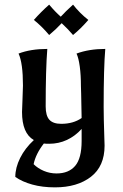

<svg xmlns="http://www.w3.org/2000/svg" viewBox="-20 -628 531 828"><path d="M46 135Q46 95 67 53Q88 11 126 -24Q75 -53 75 -145L77 -199L79 -259Q79 -356 60 -397Q112 -417 184 -417Q177 -330 177 -169Q177 -129 193 -111.5Q209 -94 244 -94Q296 -94 332 -119L330 -223Q329 -238 329 -257Q329 -304 324 -341Q319 -378 310 -397Q364 -417 434 -417Q427 -336 427 -167Q427 -122 430 -32Q431 -17 431 0Q431 89 372 134.5Q313 180 217 180Q163 180 119.5 168Q76 156 46 135ZM332 -20V-72Q304 -41 268.5 -24.5Q233 -8 192 -8Q177 -8 169 -9Q134 36 125 80Q143 98 169 109Q195 120 224 120Q276 120 304 87.5Q332 55 332 -20ZM361 -542Q329 -505 295 -477Q275 -501 246 -528Q221 -501 192 -477Q161 -514 126 -542Q157 -577 192 -608Q217 -578 242 -556Q262 -578 295 -608Q324 -571 361 -542Z"/></svg>

Font: Mirza Medium
Style: Regular
Weight: 500
Designer: Arabic design by Kourosh Beigpour, Latin design by Eduardo Tunni, engineering by Lasse Fister
Version: Version 1.0010g